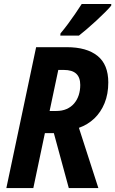

<svg xmlns="http://www.w3.org/2000/svg" viewBox="-20 -953 584 973"><path d="M12.2 0 163.1 -713.9H318.4Q419.4 -713.9 474.1 -669.9Q528.8 -626 528.8 -535.2Q528.8 -476.6 510 -430.4Q491.2 -384.3 457.8 -352.5Q424.3 -320.8 379.9 -305.2L478.5 0H328.6L252.9 -278.3H207.5L148.9 0ZM231.4 -390.6H265.1Q294.9 -390.6 317.6 -400.6Q340.3 -410.6 355.7 -428.7Q371.1 -446.8 378.9 -470.7Q386.7 -494.6 386.7 -522.5Q386.7 -560.5 366.2 -579.6Q345.7 -598.6 303.7 -598.6H275.4ZM285.6 -772.5 286.6 -783.7Q305.2 -805.7 324.2 -831.3Q343.3 -856.9 361.1 -883.1Q378.9 -909.2 394 -932.6H543.9L543.5 -924.3Q532.7 -911.1 512 -890.4Q491.2 -869.6 466.6 -846.9Q441.9 -824.2 418.7 -804.4Q395.5 -784.7 379.9 -772.5Z"/></svg>

Font: Open Sans SemiCondensed
Style: Bold Italic
Weight: 700
Width: 4
Italic angle: -12°
Designer: Monotype Design Team
Foundry: Monotype Imaging Inc.
Version: Version 3.003